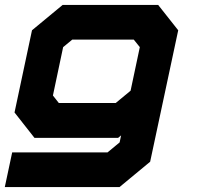

<svg xmlns="http://www.w3.org/2000/svg" viewBox="-32 -560 802 780"><path d="M-12.5 200 17.5 59H405L454 18.5L460 -10L448 0H108L27 -103L98 -437L222.5 -540H610.5L692 -437L578 97L453.5 200ZM207 -141.5H438L498.5 -191.5L536 -368.5L511.5 -399H261.5L224.5 -368.5L183 -172Z"/></svg>

Font: Tourney Expanded Black
Style: Italic
Weight: 900
Width: 7
Italic angle: -12°
Designer: Tyler Finck
Foundry: Etcetera Type Co
Version: Version 1.010; ttfautohint (v1.8.3)